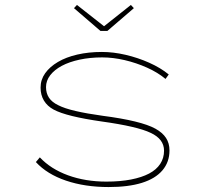

<svg xmlns="http://www.w3.org/2000/svg" viewBox="-20 -746 837 776"><path d="M419 10Q323 10 246.5 -16Q170 -42 125 -91L141 -110Q185 -63 255 -37.5Q325 -12 410 -12Q466 -12 509.5 -20.5Q553 -29 582.5 -44.5Q612 -60 627.5 -83.5Q643 -107 643 -137Q643 -184 589 -209Q562 -222 512.5 -233.5Q463 -245 391 -255Q321 -265 272 -277Q223 -289 197 -303Q171 -317 157.5 -339.5Q144 -362 144 -392Q144 -424 162.5 -450Q181 -476 214 -495.5Q247 -515 292.5 -525.5Q338 -536 392 -536Q438 -536 487.5 -524.5Q537 -513 583 -492.5Q629 -472 662 -445L649 -427Q618 -453 574.5 -472.5Q531 -492 484 -503Q437 -514 393 -514Q344 -514 302 -505Q260 -496 230 -480Q200 -464 183 -442Q166 -420 166 -394Q166 -369 178 -351Q190 -333 215 -321Q240 -308 285 -297.5Q330 -287 395 -278Q472 -268 525.5 -255Q579 -242 608 -226Q637 -210 651 -188.5Q665 -167 665 -138Q665 -91 636.5 -57.5Q608 -24 553.5 -7Q499 10 419 10ZM386 -621 279 -713 291 -726 408 -634H393L509 -726L521 -713L414 -621Z"/></svg>

Font: Lexend Zetta Thin
Style: Regular
Weight: 250
Version: Version 1.007